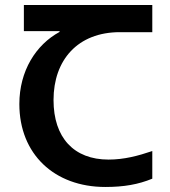

<svg xmlns="http://www.w3.org/2000/svg" viewBox="-20 -734 675 764"><path d="M399 10C473 10 530 0 586 -23V-133C530 -114 474 -99 412 -99C274 -99 193 -186 193 -336C193 -495 289 -606 457 -606H586V-714H75V-610H217V-607C123 -556 57 -452 57 -320C57 -121 196 10 399 10Z"/></svg>

Font: Noto Sans Georgian SemiBold
Style: Regular
Weight: 600
Designer: Monotype Design Team, Akaki Razmadze
Foundry: Google LLC
Version: Version 2.005